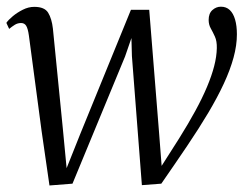

<svg xmlns="http://www.w3.org/2000/svg" viewBox="-22 -558 758 588"><path d="M129.5 10 105.5 -156 66.5 -449Q63.5 -470.5 58.2 -479Q53 -487.5 42.5 -487.5Q32 -487.5 23.2 -482Q14.5 -476.5 6 -469.5L-2.5 -488Q3.5 -497 17 -508.2Q30.5 -519.5 47.8 -528.2Q65 -537 83 -537Q114.5 -537 125.5 -519Q136.5 -501 140 -470.5L170.5 -163.5L182 -43L223.5 -147L379 -528H435L465 -153.5L473 -50L526.5 -134Q555 -179.5 576.2 -218.5Q597.5 -257.5 612 -292Q626.5 -326.5 634 -355.8Q641.5 -385 642 -410.5Q642.5 -432 636.2 -445.8Q630 -459.5 623.5 -471Q617 -482.5 617 -497Q617 -517 628.5 -527.2Q640 -537.5 654.5 -537.5Q671 -537.5 681.8 -527.2Q692.5 -517 698 -498Q703.5 -479 703.5 -453Q703.5 -419 693.2 -381.5Q683 -344 663.5 -302Q644 -260 615.8 -212.5Q587.5 -165 551.2 -111.2Q515 -57.5 472 4.5L412.5 9L382 -386L380.5 -441.5L361 -385L200 4.5Z"/></svg>

Font: Merriweather 96pt Light
Style: Italic
Weight: 300
Italic angle: -7.8°
Version: Version 2.101